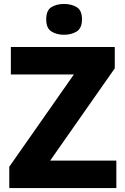

<svg xmlns="http://www.w3.org/2000/svg" viewBox="-20 -952 634 972"><path d="M569 0H27V-108L354 -575H35V-714H561V-606L234 -139H569ZM304 -932Q341 -932 368 -916Q395 -900 395 -854Q395 -809 368 -792.5Q341 -776 304 -776Q267 -776 240.5 -792.5Q214 -809 214 -854Q214 -900 240.5 -916Q267 -932 304 -932Z"/></svg>

Font: Noto Sans Thai ExtraBold
Style: Regular
Weight: 800
Version: Version 2.001